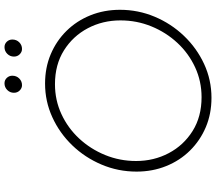

<svg xmlns="http://www.w3.org/2000/svg" viewBox="-72 -854 938 833"><g transform="rotate(-90 396.5 -438.0)"><path d="M388 11Q319 11 261 -13.5Q203 -38 159.5 -82Q116 -126 92 -185.5Q68 -245 68 -314Q68 -394 98.5 -466Q129 -538 182 -593Q235 -648 304 -679.5Q373 -711 450 -711Q519 -711 577 -686.5Q635 -662 678.5 -618Q722 -574 746 -514.5Q770 -455 770 -386Q770 -307 740 -235.5Q710 -164 657 -108.5Q604 -53 535 -21Q466 11 388 11ZM391 -32Q460 -32 520.5 -60Q581 -88 626.5 -137Q672 -186 698 -249.5Q724 -313 724 -384Q724 -461 690 -525.5Q656 -590 594 -629Q532 -668 447 -668Q378 -668 317.5 -640Q257 -612 211.5 -563Q166 -514 140 -450.5Q114 -387 114 -316Q114 -239 148 -174.5Q182 -110 244 -71Q306 -32 391 -32ZM443 -811Q430 -811 420 -821Q410 -831 410 -846Q410 -863 422 -875Q434 -887 451 -887Q465 -887 474.5 -877Q484 -867 484 -853Q484 -835 472 -823Q460 -811 443 -811ZM600 -811Q587 -811 577 -821Q567 -831 567 -846Q567 -863 579 -875Q591 -887 608 -887Q622 -887 631.5 -877Q641 -867 641 -853Q641 -835 629 -823Q617 -811 600 -811Z"/></g></svg>

Font: Red Hat Display
Style: Italic
Weight: 300
Italic angle: -12°
Designer: Pentagram, MCKL
Foundry: Pentagram, MCKL
Version: Version 1.023